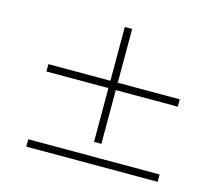

<svg xmlns="http://www.w3.org/2000/svg" viewBox="-108 -929 1216 1059"><g transform="rotate(15 500.0 -399.0)"><path d="M521 -439H875V-481H521V-788H479V-481H125V-439H479V-132H521ZM125 -10H875V-52H125Z"/></g></svg>

Font: Noto Serif CJK KR ExtraLight
Style: Regular
Weight: 250
Designer: Ryoko NISHIZUKA 西塚涼子 (kana & ideographs); Frank Grießhammer (Latin, Greek & Cyrillic); Wenlong ZHANG 张文龙 (bopomofo); San
Foundry: Adobe Systems Incorporated
Version: Version 1.000;PS 1;hotconv 16.6.53;makeotf.lib2.5.65590